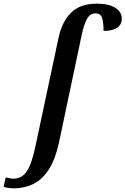

<svg xmlns="http://www.w3.org/2000/svg" viewBox="-153 -790 686 1050"><path d="M-77 240Q-91 240 -107.5 237.5Q-124 235 -133 232L-122 180Q-114 182 -102 184.5Q-90 187 -79 187Q-34 187 -7 148Q20 109 41 9L166 -578Q185 -671 235.5 -720.5Q286 -770 375 -770Q443 -770 478 -747Q513 -724 513 -689Q513 -621 413 -621Q414 -659 406.5 -688Q399 -717 370 -717Q340 -717 323.5 -688Q307 -659 294 -600L169 -8Q149 83 113.5 137.5Q78 192 29.5 216Q-19 240 -77 240Z"/></svg>

Font: Noto Serif SemiCondensed SemiBold
Style: Italic
Weight: 600
Width: 4
Italic angle: -12°
Designer: Monotype Design Team
Foundry: Monotype Imaging Inc.
Version: Version 2.014; ttfautohint (v1.8.4.7-5d5b)